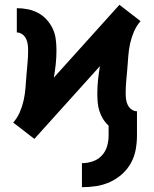

<svg xmlns="http://www.w3.org/2000/svg" viewBox="-20 -564 640 799"><path d="M321 215V115Q344 115 366 107.5Q388 100 403.5 83.5Q419 67 425.5 45Q432 23 432 0V-41Q418 -54 408.5 -69.5Q399 -85 393.5 -102.5Q388 -120 386.5 -138.5Q385 -157 385 -175Q385 -204 388 -232.5Q391 -261 396 -289L123 14L79 -20L35 -54Q52 -73 62.5 -97.5Q73 -122 78.5 -147Q84 -172 86 -198Q88 -224 90 -250Q92 -276 94.5 -301.5Q97 -327 97 -353Q97 -366 95.5 -378.5Q94 -391 88.5 -402.5Q83 -414 72.5 -421.5Q62 -429 50 -429V-530Q73 -530 95.5 -525.5Q118 -521 138 -510.5Q158 -500 174 -482.5Q190 -465 199.5 -444.5Q209 -424 212 -401Q215 -378 215 -355Q215 -326 212 -297.5Q209 -269 204 -241L477 -544L521 -510L565 -476Q548 -457 537.5 -432.5Q527 -408 521.5 -383Q516 -358 514 -332Q512 -306 510 -280Q508 -254 505.5 -228.5Q503 -203 503 -177Q503 -164 504.5 -151.5Q506 -139 511.5 -127.5Q517 -116 527.5 -108.5Q538 -101 550 -101V0Q550 30 544.5 59.5Q539 89 524.5 115Q510 141 487.5 161Q465 181 437.5 193.5Q410 206 380.5 210.5Q351 215 321 215Z"/></svg>

Font: Iosevka Curly Extended
Style: Bold
Weight: 700
Width: 7
Monospace: yes
Designer: Belleve Invis
Foundry: Belleve Invis
Version: Version 11.1.0; ttfautohint (v1.8.3)